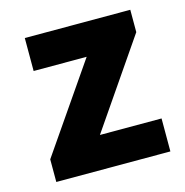

<svg xmlns="http://www.w3.org/2000/svg" viewBox="-81 -572 622 647"><g transform="rotate(-15 230.0 -248.0)"><path d="M38 0V-79L246 -381H61V-496H429V-418L221 -115H436V0Z"/></g></svg>

Font: Font
Style: ¶
Weight: 700
Designer: Paul D. Hunt
Foundry: Adobe Systems Incorporated
Version: Version 3.000